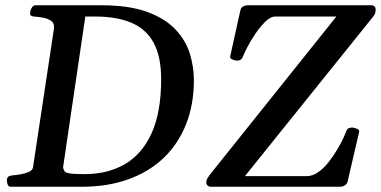

<svg xmlns="http://www.w3.org/2000/svg" viewBox="-20 -713 1454 733"><path d="M6.3 -24.9Q6.3 -41 23.9 -43Q40 -44.4 58.6 -47.6Q77.1 -50.8 91.1 -57.1Q105 -63.5 106 -74.2L186 -604Q188.5 -624.5 175 -633.5Q161.6 -642.6 142.8 -645.8Q124 -648.9 109.9 -649.9Q94.7 -651.4 94.7 -660.6Q94.7 -662.6 95.7 -668Q95.2 -673.3 101.1 -683.1Q106.9 -692.9 115.2 -692.9H365.7Q473.6 -692.9 542.7 -667.2Q611.8 -641.6 650.6 -599.9Q689.5 -558.1 704.8 -507.8Q720.2 -457.5 720.2 -407.2Q720.2 -314 690.4 -238.8Q660.6 -163.6 605 -110.4Q549.3 -57.1 470.2 -28.6Q391.1 0 292 0H20Q12.2 0 8.8 -9.8Q5.4 -19.5 6.3 -24.9ZM220.7 -73.2Q223.1 -64.5 226.6 -59.1Q230 -53.7 246.3 -51Q262.7 -48.3 303.7 -48.3Q391.1 -48.3 456.5 -86.2Q522 -124 558.6 -204.1Q595.2 -284.2 595.2 -410.6Q595.2 -497.6 566.4 -550Q537.6 -602.5 481.4 -626.2Q425.3 -649.9 342.8 -649.9H305.7ZM767.6 -16.1Q767.6 -25.4 772.7 -33.7Q777.8 -42 793.5 -61.5L1264.2 -649.9H1030.8Q1012.7 -649.9 992.7 -630.1Q972.7 -610.4 954.1 -582.8Q935.5 -555.2 923.1 -530.8Q910.6 -506.3 907.7 -497.6Q904.3 -488.3 898.4 -484.9Q892.6 -481.4 884.3 -481.4Q878.9 -481.4 867.9 -485.6Q856.9 -489.7 858.9 -498L897.5 -672.9Q899.9 -684.1 908.4 -688.5Q917 -692.9 924.3 -692.9H1397.5Q1404.8 -692.9 1409.4 -688.7Q1414.1 -684.6 1414.1 -677.7Q1414.1 -666.5 1411.6 -660.6Q1409.2 -654.8 1401.4 -645.5L915 -40.5H1150.4Q1172.9 -40.5 1194.3 -55.4Q1215.8 -70.3 1233.9 -93.3Q1252 -116.2 1266.4 -140.4Q1280.8 -164.6 1289.8 -183.8Q1298.8 -203.1 1301.3 -210Q1304.2 -219.7 1310.1 -222.9Q1315.9 -226.1 1324.7 -226.1Q1330.1 -226.1 1341.6 -221.9Q1353 -217.8 1351.1 -209.5L1307.1 -20Q1305.2 -11.2 1296.9 -5.6Q1288.6 0 1277.8 0H784.7Q777.8 0 772.7 -4.6Q767.6 -9.3 767.6 -16.1Z"/></svg>

Font: Gelasio Medium
Style: Italic
Weight: 500
Italic angle: -8.5°
Designer: Eben Sorkin
Foundry: Eben Sorkin
Version: Version 1.008